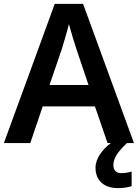

<svg xmlns="http://www.w3.org/2000/svg" viewBox="-20 -737 711 989"><path d="M534 0H551C508 32 472 79 472 127C472 191 514 232 587 232C617 232 638 228 658 222V147C646 150 626 155 605 155C580 155 564 141 564 113C564 76 589 43 634 0H670L408 -717H262L0 0H136L200 -189H469ZM374 -483 436 -299H235L298 -483C305 -506 325 -572 335 -613C344 -578 365 -510 374 -483Z"/></svg>

Font: Noto Sans Sinhala SemiBold
Style: Regular
Weight: 600
Designer: Jelle Bosma - Monotype Design Team
Foundry: Monotype Imaging Inc.
Version: Version 2.006